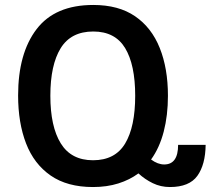

<svg xmlns="http://www.w3.org/2000/svg" viewBox="-20 -744 855 774"><path d="M355 10Q251 10 184 -36.5Q117 -83 85 -166Q53 -249 53 -359Q53 -529 127.5 -626.5Q202 -724 356 -724Q458 -724 524.5 -678.5Q591 -633 624 -550.5Q657 -468 657 -358Q657 -279 640 -213.5Q623 -148 589 -101Q616 -81 642 -81Q698 -81 698 -160H809Q808 -80 775.5 -35Q743 10 665 10Q628 10 596 -5.5Q564 -21 538 -45Q503 -19 457 -4.5Q411 10 355 10ZM355 -98Q444 -98 484.5 -165.5Q525 -233 525 -358Q525 -483 484.5 -550Q444 -617 356 -617Q266 -617 224.5 -549.5Q183 -482 183 -358Q183 -234 225 -166Q267 -98 355 -98Z"/></svg>

Font: Noto Sans Georgian SemiCondensed SemiBold
Style: Regular
Weight: 600
Width: 4
Designer: Monotype Design Team, Akaki Razmadze
Foundry: Google LLC
Version: Version 2.005; ttfautohint (v1.8.4.7-5d5b)